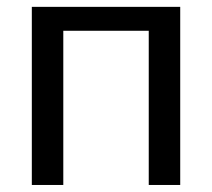

<svg xmlns="http://www.w3.org/2000/svg" viewBox="-20 -526 603 546"><path d="M492.5 0H403V-438.5H160V0H70.5V-506.5H492.5Z"/></svg>

Font: Lato 2
Style: Regular
Weight: 400
Designer: Lukasz Dziedzic with Adam Twardoch and Botio Nikoltchev
Foundry: tyPoland Lukasz Dziedzic
Version: Version 2.015; 2015-08-06; http://www.latofonts.com/